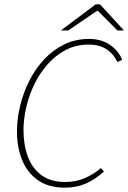

<svg xmlns="http://www.w3.org/2000/svg" viewBox="-20 -851 590 883"><path d="M278 12Q204 12 155 -22Q106 -56 82 -114.5Q58 -173 58 -246Q58 -304 72.5 -364Q87 -424 114.5 -479Q142 -534 182.5 -577.5Q223 -621 275 -646.5Q327 -672 390 -672Q446 -672 486 -644.5Q526 -617 542 -576L520 -566Q502 -604 469 -625Q436 -646 388 -646Q330 -646 283 -621.5Q236 -597 199.5 -556Q163 -515 138 -463.5Q113 -412 100.5 -357Q88 -302 88 -252Q88 -185 108 -131Q128 -77 170.5 -45.5Q213 -14 280 -14Q328 -14 369 -31.5Q410 -49 444 -78L458 -62Q418 -26 375 -7Q332 12 278 12ZM260 -711 420 -831H440L550 -711H520L430 -801H426L294 -711Z"/></svg>

Font: Source Sans 3
Style: Italic
Weight: 200
Italic angle: -11°
Designer: Paul D. Hunt
Foundry: Adobe
Version: Version 3.046;hotconv 1.0.118;makeotfexe 2.5.65603